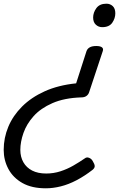

<svg xmlns="http://www.w3.org/2000/svg" viewBox="-173 -535 743 1039"><path d="M348 -286Q369 -286 378.5 -279Q388 -272 383 -258L309 -35Q305 -23 294.5 -15.5Q284 -8 267 -8Q175 -5 111 23Q47 51 9 93.5Q-29 136 -46 184.5Q-63 233 -63 276Q-63 314 -46.5 343Q-30 372 1 388Q32 404 77 404Q117 404 154 392Q191 380 224 361Q257 342 286 322Q296 314 309 319Q322 324 329 337Q339 353 339.5 363.5Q340 374 328 384Q284 418 241 440.5Q198 463 156 473.5Q114 484 75 484Q-1 484 -51.5 455.5Q-102 427 -127.5 379.5Q-153 332 -153 276Q-153 211 -128 151Q-103 91 -53.5 41.5Q-4 -8 69 -41Q142 -74 239 -84L295 -258Q300 -272 313 -279Q326 -286 348 -286ZM403 -515Q423 -515 437 -502Q451 -489 451 -463Q451 -436 434.5 -412Q418 -388 380 -388Q360 -388 345.5 -401.5Q331 -415 331 -440Q331 -467 348.5 -491Q366 -515 403 -515Z"/></svg>

Font: Playwrite NO
Style: Regular
Weight: 400
Designer: Veronika Burian, José Scaglione
Foundry: TypeTogether
Version: Version 1.002